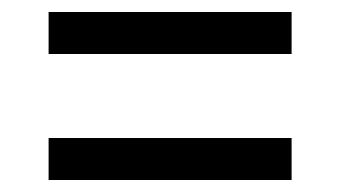

<svg xmlns="http://www.w3.org/2000/svg" viewBox="-20 -510 567 320"><path d="M61 -490H466V-420H61ZM61 -280H466V-210H61Z"/></svg>

Font: Pathway Extreme SemiCondensed Medium
Style: Regular
Weight: 500
Width: 4
Version: Version 1.001;gftools[0.9.26]